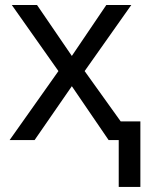

<svg xmlns="http://www.w3.org/2000/svg" viewBox="-20 -556 592 762"><path d="M537.1 -74.2V186H451.2V0H411.1L265.1 -213.9L117.2 0H18.1L211.9 -273.9L26.9 -536.1H127L265.1 -334L401.9 -536.1H501L315.9 -273.9L459 -74.2Z"/></svg>

Font: NotoSans
Style: Regular
Weight: 400
Designer: Monotype Design team
Foundry: Monotype Imaging Inc.
Version: Version 1.04